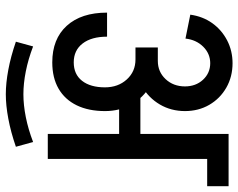

<svg xmlns="http://www.w3.org/2000/svg" viewBox="-102 -590 840 677"><g transform="rotate(90 318.5 -252.0)"><path d="M285.2 -483.2Q285.2 -521.8 261.8 -547.2Q238.2 -572.8 202.8 -572.8V-651.5Q251.2 -651.5 289.6 -629.5Q328 -607.5 350.1 -569.5Q372.2 -531.5 372.2 -483.2ZM116.5 -485.5 32.2 -502.5Q38.5 -546.8 62.2 -580Q86 -613.2 122.9 -632.4Q159.8 -651.5 203.8 -651.5V-572.8Q169.8 -572.8 145.2 -548.1Q120.8 -523.5 116.5 -485.5ZM301 -251.5V-326.5H519.5V-251.5ZM288.5 -201.2Q288.5 -248 260.6 -278.6Q232.8 -309.2 190.2 -309.2V-385Q242.5 -385 283.5 -361Q324.5 -337 348.4 -295.6Q372.2 -254.2 372.2 -201.2ZM200.5 -15.8Q117.8 -15.8 71.4 -66.9Q25 -118 25 -209H109.8Q109.8 -154 133.9 -122.8Q158 -91.5 200.5 -91.5ZM200.2 -15.8V-91.5Q242.5 -91.5 265.5 -120.9Q288.5 -150.2 288.5 -202H372.2Q372.2 -144 351.9 -102.1Q331.5 -60.2 293.1 -38Q254.8 -15.8 200.2 -15.8ZM147.8 -309.2V-388H196.2V-309.2ZM195.2 -309.2V-388Q233.8 -388 259.5 -415.4Q285.2 -442.8 285.2 -484.2H372.2Q372.2 -434.8 348.9 -395.1Q325.5 -355.5 285.6 -332.4Q245.8 -309.2 195.2 -309.2ZM452.8 0V-637.5H540.8V0ZM479.5 -562V-637.5H637V-562ZM312.8 148V86Q350.5 86 393.4 77.5Q436.2 69 481.2 51.8L498 112.5Q445.8 130.5 398.9 139.2Q352 148 312.8 148ZM312.8 148Q273.5 148 226.6 139.2Q179.8 130.5 127.5 112.5L144.2 51.8Q189.2 69 232.1 77.5Q275 86 312.8 86Z"/></g></svg>

Font: Akshar Light
Style: Regular
Weight: 300
Designer: Tall Chai
Foundry: Tall Chai
Version: Version 1.100